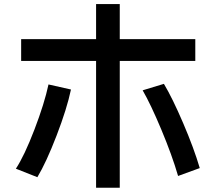

<svg xmlns="http://www.w3.org/2000/svg" viewBox="-20 -837 1040 926"><path d="M56.6 -23.4Q97.7 -85.9 146 -211.9Q194.3 -337.9 213.9 -429.7L322.3 -405.3Q302.7 -312.5 252.9 -183.1Q203.1 -53.7 160.2 17.6ZM82 -543V-648.4H443.4V-817.4H557.6V-648.4H921.9V-543H557.6V68.4H443.4V-543ZM668 -401.4 770.5 -432.6Q811.5 -364.3 863.8 -242.2Q916 -120.1 943.4 -26.4L838.9 11.7Q809.6 -88.9 758.3 -211.4Q707 -334 668 -401.4Z"/></svg>

Font: GenEi M Gothic v2 Medium
Style: Regular
Weight: 500
Version: Version 2.0